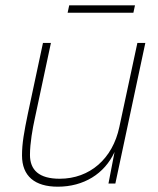

<svg xmlns="http://www.w3.org/2000/svg" viewBox="-20 -692 597 724"><path d="M235 -644H483L489 -672H241ZM198 12C295 12 374 -36 412 -119L389 0H415L528 -530H498L430 -213C405 -94 319 -18 205 -18C127 -18 93 -51 93 -108C93 -152 103 -208 111 -244L172 -530H142L85 -263C71 -195 63 -152 63 -106C63 -28 111 12 198 12Z"/></svg>

Font: Geist Thin
Style: Italic
Weight: 100
Italic angle: -12°
Designer: Basement.studio, Andrés Briganti, Mateo Zaragoza
Foundry: Basement.studio, Vercel, Andrés Briganti, Guido Ferreyra, Mateo Zaragoza
Version: Version 1.500